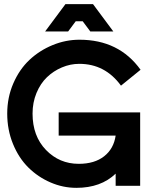

<svg xmlns="http://www.w3.org/2000/svg" viewBox="-20 -903 738 933"><path d="M351.1 9.8Q286.1 9.8 225.6 -16.4Q165 -42.5 118.2 -88.6Q71.3 -134.8 43.2 -203.4Q15.1 -272 15.1 -351.1Q15.1 -429.7 44.7 -497.8Q74.2 -565.9 123 -611.8Q171.9 -657.7 235.4 -683.8Q298.8 -710 366.2 -710Q558.1 -710 663.1 -564L567.9 -486.8Q490.7 -592.8 365.2 -592.8Q321.8 -592.8 280.8 -575.4Q239.7 -558.1 208 -527.6Q176.3 -497.1 157.2 -450.9Q138.2 -404.8 138.2 -351.1Q138.2 -241.7 203.4 -174.3Q268.6 -106.9 362.8 -106.9Q439.5 -106.9 486.1 -143.6Q532.7 -180.2 542 -244.1H265.1V-356.9H661.1V0H542V-59.1Q470.2 9.8 351.1 9.8ZM199.2 -750 297.9 -882.8H432.1L530.8 -750H418.9L381.8 -799.8H348.1L311 -750Z"/></svg>

Font: Cakra Normal
Style: Regular
Weight: 400
Designer: Lucia Kollert, Vojtech Kollert
Foundry: OoM Type
Version: Version 1.000;Glyphs 3.1.1 (3148)